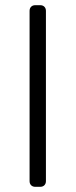

<svg xmlns="http://www.w3.org/2000/svg" viewBox="-20 -720 291 740"><path d="M135 0H116Q106 0 100 -6Q94 -12 94 -22V-678Q94 -688 100 -694Q106 -700 116 -700H135Q145 -700 151 -694Q157 -688 157 -678V-22Q157 -12 151 -6Q145 0 135 0Z"/></svg>

Font: Hezaedrus Light
Style: Regular
Weight: 300
Designer: Hubert & Fischer
Foundry: Hubert & Fischer
Version: Version 1.10;September 3, 2019;FontCreator 11.5.0.2425 64-bi